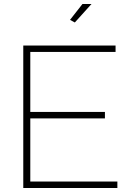

<svg xmlns="http://www.w3.org/2000/svg" viewBox="-20 -937 655 957"><path d="M353 -825 329 -838 391 -917H436ZM565 -32V0H96V-710H556V-678H131V-379H503V-347H131V-32Z"/></svg>

Font: Raleway-v4020 ExtraLight
Style: Regular
Weight: 275
Designer: Matt McInerney, Pablo Impallari, Rodrigo Fuenzalida
Foundry: Matt McInerney, Pablo Impallari, Rodrigo Fuenzalida
Version: Version 4.020;PS 004.020;hotconv 1.0.88;makeotf.lib2.5.64775